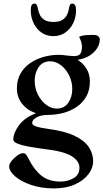

<svg xmlns="http://www.w3.org/2000/svg" viewBox="-20 -780 575 1068"><path d="M151 -723Q151 -760 171 -760Q181 -760 185 -751.5Q189 -743 191 -730Q194 -715 201.5 -698Q209 -681 227 -669.5Q245 -658 277 -658Q310 -658 327.5 -669.5Q345 -681 353 -698Q361 -715 363 -730Q365 -743 368.5 -751.5Q372 -760 382 -760Q403 -760 403 -723Q403 -684 387 -651Q371 -618 342.5 -598.5Q314 -579 277 -579Q240 -579 211.5 -598.5Q183 -618 167 -651Q151 -684 151 -723ZM31 145Q31 132 44.5 115Q58 98 76.5 85Q95 72 108 72Q119 72 125.5 80.5Q132 89 141 107Q170 165 211 197.5Q252 230 316 230Q357 230 389.5 211Q422 192 422 153Q422 117 380 89.5Q338 62 228 49Q188 44 147.5 37Q107 30 80.5 20Q54 10 54 -3Q54 -40 85.5 -83Q117 -126 178 -149V-151Q131 -167 102.5 -203.5Q74 -240 74 -288Q74 -337 95 -372.5Q116 -408 150 -430.5Q184 -453 224.5 -464Q265 -475 305 -475Q312 -475 327.5 -474Q343 -473 353 -471Q363 -470 375 -469Q387 -468 392 -468Q419 -468 427.5 -482Q436 -496 436 -520Q436 -533 431.5 -547.5Q427 -562 420 -575Q436 -583 459.5 -584.5Q483 -586 496 -586Q519 -586 527 -578Q535 -570 535 -562Q535 -521 501 -488.5Q467 -456 415 -448V-445Q441 -429 460.5 -398.5Q480 -368 480 -327Q480 -278 459.5 -242.5Q439 -207 405 -184.5Q371 -162 330.5 -151.5Q290 -141 250 -141Q228 -141 212 -137.5Q196 -134 185 -128Q159 -114 159 -96Q159 -85 178.5 -77.5Q198 -70 248 -63Q339 -51 394 -25Q449 1 473.5 37.5Q498 74 498 116Q498 155 471.5 189.5Q445 224 396.5 246Q348 268 280 268Q209 268 152.5 248.5Q96 229 63.5 200.5Q31 172 31 145ZM173 -331Q173 -289 191 -253.5Q209 -218 237 -197Q265 -176 295 -176Q338 -176 360 -208.5Q382 -241 382 -284Q382 -326 364 -361.5Q346 -397 318 -418Q290 -439 260 -439Q217 -439 195 -406.5Q173 -374 173 -331Z"/></svg>

Font: Monomakh
Style: Regular
Weight: 400
Version: Version 1.200; ttfautohint (v1.8.4.7-5d5b)